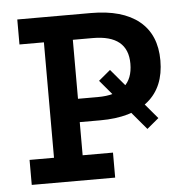

<svg xmlns="http://www.w3.org/2000/svg" viewBox="-46 -635 676 681"><g transform="rotate(-5 292.0 -294.5)"><path d="M352 -382 508 -197 466 -162 310 -347ZM302 -589Q414 -589 473.5 -540.5Q533 -492 533 -400Q533 -306 473.5 -256.5Q414 -207 302 -207H229V-89H337V0H40V-89H127V-500H40V-589ZM301 -290Q426 -290 426 -398Q426 -500 301 -500H230V-290Z"/></g></svg>

Font: Podkova SemiBold
Style: Regular
Weight: 600
Designer: Ilya Yudin
Foundry: Cyreal (www.cyreal.org)
Version: Version 2.103